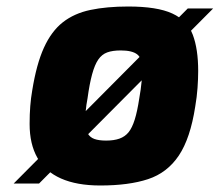

<svg xmlns="http://www.w3.org/2000/svg" viewBox="-20 -564 675 590"><path d="M22 0 557 -538H635L100 0ZM288 6Q216 6 167.5 -15.5Q119 -37 95 -79Q71 -121 71 -183Q71 -213 73 -238Q75 -263 79 -286Q92 -367 115 -417.5Q138 -468 173 -495.5Q208 -523 258 -533.5Q308 -544 374 -544Q463 -544 509.5 -522.5Q556 -501 572.5 -457Q589 -413 589 -346Q589 -322 587 -294Q585 -266 580 -237Q565 -139 529.5 -86Q494 -33 435 -13.5Q376 6 288 6ZM306 -132Q330 -132 347 -138Q364 -144 375 -157.5Q386 -171 394 -196.5Q402 -222 408 -262Q413 -290 415 -312Q417 -334 417 -353Q417 -385 401.5 -397Q386 -409 351 -409Q326 -409 309.5 -403Q293 -397 282 -381Q271 -365 263 -335.5Q255 -306 249 -262Q245 -241 243.5 -224Q242 -207 242 -191Q242 -168 249 -155Q256 -142 270 -137Q284 -132 306 -132Z"/></svg>

Font: Exo Thin ExtraBold
Style: Italic
Weight: 800
Italic angle: -9°
Version: Version 2.000